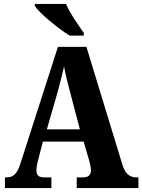

<svg xmlns="http://www.w3.org/2000/svg" viewBox="-20 -951 720 971"><path d="M332 -771H404V-784C378 -822 332 -886 314 -931H156V-921C178 -886 273 -807 332 -771ZM5 0H240V-54H201C173 -54 164 -68 164 -91C164 -109 172 -138 176 -154L197 -235H403L431 -139C434 -128 440 -105 440 -89C440 -63 422 -54 401 -54H368V0H680V-54H670C637 -54 614 -71 600 -115L417 -714H273L84 -126C66 -67 44 -54 13 -54H5ZM217 -297 273 -491C284 -531 294 -573 304 -615C311 -572 323 -530 334 -487L384 -297Z"/></svg>

Font: Noto Serif Devanagari Condensed ExtraBold
Style: Regular
Weight: 800
Width: 3
Designer: Universal Thirst, Indian Type Foundry and the Monotype Design Team
Foundry: Monotype Imaging Inc.
Version: Version 2.004